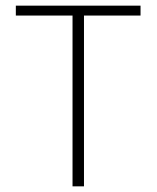

<svg xmlns="http://www.w3.org/2000/svg" viewBox="-20 -659 554 679"><path d="M236.5 0V-634.5H277V0ZM36 -604V-639H477V-604Z"/></svg>

Font: Anek Bangla Medium ExtraLight
Style: Regular
Weight: 250
Version: Version 1.003